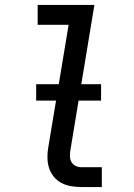

<svg xmlns="http://www.w3.org/2000/svg" viewBox="-20 -755 540 775"><path d="M310 0Q288 0 267 -3.5Q246 -7 228 -16.5Q210 -26 197 -42Q184 -58 178 -77Q172 -96 171.5 -118Q171 -140 175 -161L257 -655H132V-735H361L264 -148Q262 -135 262.5 -122.5Q263 -110 269 -100Q275 -90 286 -85Q297 -80 310 -80H391V0ZM126 -349V-415H388V-349Z"/></svg>

Font: Iosevka SS04 Medium Oblique
Style: Regular
Weight: 500
Italic angle: -9°
Monospace: yes
Designer: Belleve Invis
Foundry: Belleve Invis
Version: Version 19.0.0; ttfautohint (v1.8.4)